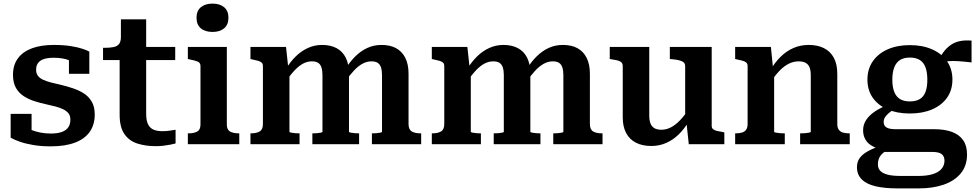

<svg xmlns="http://www.w3.org/2000/svg" viewBox="-20 -799 5416 1064"><path d="M370 -136Q370 -158 359 -171.5Q348 -185 329 -194Q310 -203 286.5 -209Q263 -215 236 -221Q203 -228 170.5 -238.5Q138 -249 111 -266.5Q84 -284 68 -312.5Q52 -341 52 -385Q52 -439 79.5 -476Q107 -513 157.5 -531.5Q208 -550 277 -550Q332 -550 372.5 -543.5Q413 -537 439 -528Q465 -519 475 -513V-390H362V-489Q375 -490 383 -486.5Q391 -483 394.5 -476.5Q398 -470 398.5 -462Q399 -454 397 -445Q385 -456 367 -463.5Q349 -471 327 -475Q305 -479 277 -479Q227 -479 203.5 -462Q180 -445 180 -413Q180 -392 190.5 -378.5Q201 -365 220 -356.5Q239 -348 264 -341.5Q289 -335 317 -329Q350 -321 383.5 -310Q417 -299 444.5 -281.5Q472 -264 488.5 -235.5Q505 -207 505 -165Q505 -109 478 -69.5Q451 -30 396.5 -9Q342 12 261 12Q207 12 163.5 4.5Q120 -3 89 -14Q58 -25 39 -36V-168H155V-37Q138 -44 128 -53Q118 -62 114.5 -71Q111 -80 112.5 -87.5Q114 -95 120 -98Q134 -87 155 -78.5Q176 -70 203 -64.5Q230 -59 262 -59Q298 -59 322 -67.5Q346 -76 358 -93Q370 -110 370 -136Z M551 -466V-534H560Q589 -534 609 -538Q629 -542 639.5 -555Q650 -568 650 -594L741 -539H951V-466ZM790 -169Q790 -131 800.5 -110Q811 -89 831 -80.5Q851 -72 880 -72Q904 -72 924.5 -75.5Q945 -79 953 -80V-4Q942 -1 924.5 2.5Q907 6 886.5 8.5Q866 11 842 11Q787 11 741.5 -3.5Q696 -18 669.5 -56Q643 -94 643 -163V-522L650 -530V-692H790Z M1158 -622Q1117 -622 1093 -642Q1069 -662 1069 -701Q1069 -739 1093 -759Q1117 -779 1158 -779Q1198 -779 1222 -759Q1246 -739 1246 -701Q1246 -662 1222 -642Q1198 -622 1158 -622ZM1237 -539V-109Q1237 -80 1255 -70Q1273 -60 1304 -60H1306V0H1021V-60H1024Q1055 -60 1073 -70Q1091 -80 1091 -109V-433Q1091 -451 1076 -457.5Q1061 -464 1030 -470L1021 -472V-539Z M1368 0V-60H1371Q1401 -60 1419 -70.5Q1437 -81 1437 -112V-433Q1437 -445 1430.5 -451.5Q1424 -458 1410.5 -462Q1397 -466 1377 -470L1368 -472V-539H1565L1578 -419L1584 -416V-69Q1584 -66 1593 -64Q1602 -62 1614 -61Q1626 -60 1636 -60H1640V0ZM1970 0H1711V-60H1714Q1725 -60 1737.5 -61Q1750 -62 1758.5 -64Q1767 -66 1767 -69V-382Q1767 -408 1761.5 -425Q1756 -442 1743.5 -450.5Q1731 -459 1708 -459Q1683 -459 1659.5 -446.5Q1636 -434 1612 -408.5Q1588 -383 1561 -343L1563 -415Q1589 -457 1619 -486.5Q1649 -516 1686 -533Q1723 -550 1765 -550Q1812 -550 1845.5 -532Q1879 -514 1896.5 -478.5Q1914 -443 1914 -390V-69Q1914 -66 1923 -64Q1932 -62 1944.5 -61Q1957 -60 1968 -60H1970ZM2314 0H2041V-60H2044Q2055 -60 2067.5 -61Q2080 -62 2088.5 -64Q2097 -66 2097 -69V-382Q2097 -408 2091.5 -425Q2086 -442 2073.5 -450.5Q2061 -459 2038 -459Q2013 -459 1989 -446Q1965 -433 1941.5 -408Q1918 -383 1891 -344L1893 -415Q1919 -457 1949.5 -487Q1980 -517 2016 -533.5Q2052 -550 2094 -550Q2142 -550 2175 -532Q2208 -514 2226 -478.5Q2244 -443 2244 -390V-112Q2244 -81 2262 -70.5Q2280 -60 2310 -60H2314Z M2373 0V-60H2376Q2406 -60 2424 -70.5Q2442 -81 2442 -112V-433Q2442 -445 2435.5 -451.5Q2429 -458 2415.5 -462Q2402 -466 2382 -470L2373 -472V-539H2570L2583 -419L2589 -416V-69Q2589 -66 2598 -64Q2607 -62 2619 -61Q2631 -60 2641 -60H2645V0ZM2975 0H2716V-60H2719Q2730 -60 2742.5 -61Q2755 -62 2763.5 -64Q2772 -66 2772 -69V-382Q2772 -408 2766.5 -425Q2761 -442 2748.5 -450.5Q2736 -459 2713 -459Q2688 -459 2664.5 -446.5Q2641 -434 2617 -408.5Q2593 -383 2566 -343L2568 -415Q2594 -457 2624 -486.5Q2654 -516 2691 -533Q2728 -550 2770 -550Q2817 -550 2850.5 -532Q2884 -514 2901.5 -478.5Q2919 -443 2919 -390V-69Q2919 -66 2928 -64Q2937 -62 2949.5 -61Q2962 -60 2973 -60H2975ZM3319 0H3046V-60H3049Q3060 -60 3072.5 -61Q3085 -62 3093.5 -64Q3102 -66 3102 -69V-382Q3102 -408 3096.5 -425Q3091 -442 3078.5 -450.5Q3066 -459 3043 -459Q3018 -459 2994 -446Q2970 -433 2946.5 -408Q2923 -383 2896 -344L2898 -415Q2924 -457 2954.5 -487Q2985 -517 3021 -533.5Q3057 -550 3099 -550Q3147 -550 3180 -532Q3213 -514 3231 -478.5Q3249 -443 3249 -390V-112Q3249 -81 3267 -70.5Q3285 -60 3315 -60H3319Z M3578 -539V-158Q3578 -133 3584.5 -115.5Q3591 -98 3606 -89Q3621 -80 3645 -80Q3672 -80 3697.5 -93Q3723 -106 3748.5 -132.5Q3774 -159 3800 -199L3798 -128Q3773 -85 3741 -54Q3709 -23 3671 -6.5Q3633 10 3589 10Q3540 10 3504.5 -8Q3469 -26 3450 -61.5Q3431 -97 3431 -149V-433Q3431 -451 3416.5 -458.5Q3402 -466 3371 -470L3359 -472V-539ZM3924 -539V-101Q3924 -90 3931.5 -83.5Q3939 -77 3953 -73.5Q3967 -70 3987 -67L3994 -65V0H3797L3784 -121L3777 -127V-433Q3777 -451 3760 -459Q3743 -467 3712 -470L3692 -472V-539Z M4054 0V-60H4057Q4077 -60 4092 -64.5Q4107 -69 4115 -80.5Q4123 -92 4123 -112V-433Q4123 -445 4116.5 -451.5Q4110 -458 4096.5 -462Q4083 -466 4063 -470L4054 -472V-539H4252L4264 -420L4270 -416V-69Q4270 -66 4279.5 -64Q4289 -62 4302 -61Q4315 -60 4325 -60H4329V0ZM4689 0H4414V-60H4417Q4428 -60 4441.5 -61Q4455 -62 4464 -64Q4473 -66 4473 -69V-382Q4473 -408 4466.5 -425Q4460 -442 4445 -450.5Q4430 -459 4405 -459Q4378 -459 4351.5 -446Q4325 -433 4299.5 -406.5Q4274 -380 4248 -340L4249 -410Q4274 -453 4306 -484.5Q4338 -516 4377 -533Q4416 -550 4461 -550Q4511 -550 4546.5 -532Q4582 -514 4601 -478.5Q4620 -443 4620 -390V-112Q4620 -92 4628 -80.5Q4636 -69 4651 -64.5Q4666 -60 4686 -60H4689Z M5364 -453Q5322 -458 5291 -460Q5260 -462 5236.5 -460Q5213 -458 5194 -452L5175 -450Q5189 -484 5207 -508.5Q5225 -533 5247.5 -549Q5270 -565 5298.5 -571Q5327 -577 5364 -574ZM5022 -170Q4951 -170 4898 -193Q4845 -216 4816 -258Q4787 -300 4787 -358Q4787 -416 4816.5 -459Q4846 -502 4899 -525.5Q4952 -549 5022 -549Q5092 -549 5145.5 -525.5Q5199 -502 5228.5 -459Q5258 -416 5258 -358Q5258 -300 5228.5 -258Q5199 -216 5146 -193Q5093 -170 5022 -170ZM5022 -237Q5055 -237 5076.5 -249.5Q5098 -262 5108.5 -289Q5119 -316 5119 -357Q5119 -399 5108.5 -426.5Q5098 -454 5076.5 -467Q5055 -480 5022 -480Q4990 -480 4968.5 -467Q4947 -454 4936 -426.5Q4925 -399 4925 -357Q4925 -316 4936 -289Q4947 -262 4968.5 -249.5Q4990 -237 5022 -237ZM4951 245Q4883 245 4833 233.5Q4783 222 4756 195.5Q4729 169 4729 128Q4729 98 4744 77Q4759 56 4790.5 38.5Q4822 21 4873 5L4905 26Q4882 40 4868.5 53.5Q4855 67 4850 81.5Q4845 96 4845 112Q4845 133 4857.5 147Q4870 161 4897.5 168.5Q4925 176 4971 176H5068Q5117 176 5149 166Q5181 156 5197.5 137Q5214 118 5214 91Q5214 68 5199 55.5Q5184 43 5147 43H4878L4882 35Q4843 26 4816 11.5Q4789 -3 4776 -25.5Q4763 -48 4763 -77Q4763 -108 4779.5 -133.5Q4796 -159 4826.5 -180Q4857 -201 4900 -218L4940 -197Q4919 -184 4905 -172Q4891 -160 4884 -148.5Q4877 -137 4877 -123Q4877 -102 4893 -92.5Q4909 -83 4943 -83H5156Q5215 -83 5255.5 -68Q5296 -53 5317.5 -22Q5339 9 5339 57Q5339 120 5304 162Q5269 204 5209 224.5Q5149 245 5073 245Z"/></svg>

Font: Roboto Serif SemiBold
Style: Regular
Weight: 600
Designer: Greg Gazdowicz
Foundry: Commercial Type
Version: Version 1.008